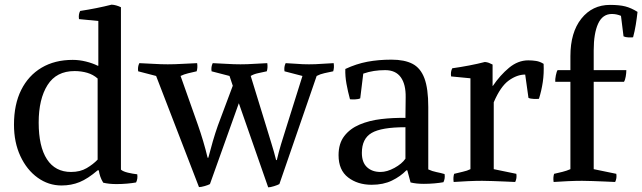

<svg xmlns="http://www.w3.org/2000/svg" viewBox="-20 -776 2756 824"><path d="M244 20Q188 20 141.5 -13.5Q95 -47 67.5 -106Q40 -165 40 -241Q40 -328 71 -390Q102 -452 158.5 -485.5Q215 -519 292 -519Q320 -519 348.5 -512Q377 -505 399 -494H402V-686L319 -694Q316 -714 324 -729Q396 -740 459 -756Q478 -755 499 -745V-48Q508 -40 529 -35Q550 -30 569 -28Q572 -9 564 7Q548 10 525.5 12Q503 14 480 14Q447 14 423 8Q415 -5 410.5 -18Q406 -31 404 -45H399Q357 -9 321.5 5.5Q286 20 244 20ZM285 -38Q324 -38 352 -54.5Q380 -71 399 -91V-439Q380 -456 354.5 -463.5Q329 -471 300 -471Q222 -471 184 -411Q146 -351 146 -250Q146 -147 181.5 -92.5Q217 -38 285 -38Z M1005 -333 881 14Q874 18 858.5 22.5Q843 27 834 27L650 -450L573 -470Q570 -489 578 -505Q605 -504 638.5 -502Q672 -500 700 -500Q729 -500 763.5 -502Q798 -504 826 -505Q829 -486 824 -470Q806 -466 787.5 -461.5Q769 -457 755 -450L829 -241Q841 -207 852 -170Q863 -133 871 -99H874Q883 -134 893.5 -170Q904 -206 915 -237L979 -408L965 -450L888 -470Q885 -489 893 -505Q920 -504 952 -502Q984 -500 1012 -500Q1041 -500 1070 -502Q1099 -504 1127 -505Q1130 -486 1125 -470Q1107 -466 1088 -462Q1069 -458 1056 -450L1123 -232Q1134 -195 1145 -160Q1156 -125 1165 -89H1168Q1176 -123 1186 -156.5Q1196 -190 1207 -224L1278 -450L1201 -470Q1198 -489 1206 -505Q1233 -504 1255.5 -502Q1278 -500 1306 -500Q1335 -500 1359.5 -502Q1384 -504 1412 -505Q1415 -486 1410 -470Q1391 -466 1372.5 -462Q1354 -458 1339 -450L1179 14Q1172 18 1156 23Q1140 28 1131 28Z M1575 17Q1515 17 1474 -14.5Q1433 -46 1433 -110Q1433 -160 1457.5 -192Q1482 -224 1523.5 -241.5Q1565 -259 1616 -265Q1667 -271 1720 -270L1721 -358Q1722 -414 1700 -444.5Q1678 -475 1633 -475Q1608 -475 1585 -471.5Q1562 -468 1539 -460L1526 -354Q1518 -350 1504 -349.5Q1490 -349 1482 -350Q1473 -383 1467 -416Q1461 -449 1462 -480Q1509 -502 1556.5 -511Q1604 -520 1660 -520Q1716 -520 1750.5 -502Q1785 -484 1801.5 -440Q1818 -396 1818 -317V-49Q1835 -41 1853 -37.5Q1871 -34 1888 -29Q1891 -10 1883 6Q1867 9 1844.5 11Q1822 13 1799 13Q1766 13 1742 7L1728 -45H1724Q1699 -19 1662 -1Q1625 17 1575 17ZM1613 -38Q1641 -38 1673 -55.5Q1705 -73 1720 -95V-230Q1617 -230 1575 -205.5Q1533 -181 1533 -120Q1533 -79 1555 -58.5Q1577 -38 1613 -38Z M2099 -50 2196 -30Q2199 -11 2191 5Q2173 4 2146.5 3Q2120 2 2094 1Q2068 0 2049 0Q2021 0 1988 1.5Q1955 3 1927 5Q1924 -14 1929 -30Q1948 -35 1966.5 -39Q1985 -43 1999 -50V-440L1916 -448Q1913 -468 1921 -483Q1957 -488 1993.5 -495Q2030 -502 2061 -510Q2071 -509 2077.5 -506.5Q2084 -504 2094 -499V-408L2095 -407Q2126 -453 2164.5 -485Q2203 -517 2247 -517Q2264 -517 2280.5 -514.5Q2297 -512 2313 -502Q2315 -461 2309.5 -424Q2304 -387 2293 -352Q2286 -351 2271 -351.5Q2256 -352 2248 -356L2234 -456Q2199 -456 2163.5 -430.5Q2128 -405 2099 -337Z M2645 -708Q2626 -716 2606 -716Q2566 -716 2547 -674.5Q2528 -633 2528 -560V-475H2668Q2668 -463 2665.5 -448Q2663 -433 2658 -425H2528V-50L2625 -30Q2628 -11 2620 5Q2602 4 2575.5 3Q2549 2 2523 1Q2497 0 2478 0Q2450 0 2417 1.5Q2384 3 2356 5Q2353 -14 2358 -30Q2376 -34 2394 -38.5Q2412 -43 2428 -50V-425H2363Q2362 -435 2365.5 -452.5Q2369 -470 2373 -475H2428V-535Q2428 -637 2475 -696Q2522 -755 2598 -755Q2638 -755 2663.5 -748.5Q2689 -742 2716 -725Q2713 -697 2708.5 -669.5Q2704 -642 2697 -616Q2690 -615 2677 -615.5Q2664 -616 2656 -620Z"/></svg>

Font: Alike
Style: Regular
Weight: 400
Designer: Sveta Sebyakina
Foundry: Cyreal (www.cyreal.org)
Version: Version 1.301; ttfautohint (v1.8.4.7-5d5b)